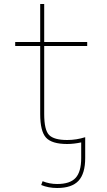

<svg xmlns="http://www.w3.org/2000/svg" viewBox="-20 -710 537 960"><path d="M416 -480H201V-140Q201 -60 225.5 -35Q250 -10 316 -10Q362 -10 406 -24V-10V-3V80Q406 158 372.5 194Q339 230 266 230Q222 230 186 215L193 196Q227 210 266 210Q330 210 358 179.5Q386 149 386 80V2Q349 10 316 10Q239 10 210 -22Q181 -54 181 -140V-480H56V-500H181V-690H201V-500H416Z"/></svg>

Font: M PLUS 1p Thin
Style: Regular
Weight: 250
Version: Version 1.062